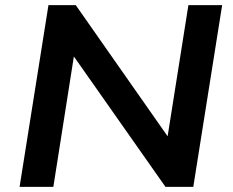

<svg xmlns="http://www.w3.org/2000/svg" viewBox="-20 -725 904 745"><path d="M56 0 168 -705H274L641 -181H628L711 -705H842L730 0H622L256 -521H269L187 0Z"/></svg>

Font: Nunito Sans 10pt SemiExpanded
Style: Bold Italic
Weight: 700
Width: 6
Italic angle: -9°
Designer: Vernon Adams
Foundry: Vernon Adams
Version: Version 3.101;gftools[0.9.27]